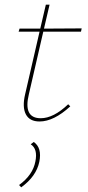

<svg xmlns="http://www.w3.org/2000/svg" viewBox="-20 -515 376 825"><path d="M166 -379 104 -110Q79 -7 155 -7Q210 -7 273 -67L282 -58Q211 7 150 7Q107 7 91 -24Q75 -55 88 -110L150 -379H60L64 -392H153L177 -495H193L169 -392L331 -393L328 -379ZM125 95Q161 120 149 180Q136 243 71 290L62 280Q121 237 132 179Q143 125 112 105Z"/></svg>

Font: EauTest Thin
Style: Italic
Weight: 250
Italic angle: -12°
Designer: Christian Thalmann (Catharsis Fonts)
Version: Version 0.001;PS 000.001;hotconv 1.0.88;makeotf.lib2.5.64775